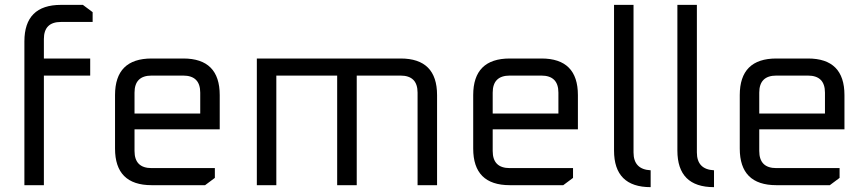

<svg xmlns="http://www.w3.org/2000/svg" viewBox="-20 -760 3558 788"><path d="M80.1 0V-589.8Q80.1 -740 230.3 -740H320.2L360.2 -710.1V-669.9H230.2Q160.1 -669.9 160.1 -599.8V-519.9H350.2V-449.8H160.1V0Z M452.1 -150.2V-369.7Q452.1 -519.9 602.3 -519.9H732.3Q881.8 -519.9 881.8 -369.7V-229.2H532.1V-140.2Q532.1 -70.1 602.2 -70.1H861.8V-29.9L821.7 0H602.3Q452.1 0 452.1 -150.2ZM532.1 -293.9H801.8V-379.7Q801.8 -449.8 731.7 -449.8H602.2Q532.1 -449.8 532.1 -379.7Z M1034.1 0V-519.9H1624.3Q1773.8 -519.9 1773.8 -369.7V0H1693.8V-379.7Q1693.8 -449.8 1623.7 -449.8H1444.1V0H1363.8V-449.8H1114.1V0Z M1922.1 -150.2V-369.7Q1922.1 -519.9 2072.3 -519.9H2202.3Q2351.8 -519.9 2351.8 -369.7V-229.2H2002.1V-140.2Q2002.1 -70.1 2072.2 -70.1H2331.8V-29.9L2291.7 0H2072.3Q1922.1 0 1922.1 -150.2ZM2002.1 -293.9H2271.8V-379.7Q2271.8 -449.8 2201.7 -449.8H2072.2Q2002.1 -449.8 2002.1 -379.7Z M2500.1 -142.1V-740H2580.1V-134.4Q2580.1 -64.7 2650.4 -61.1V8.1Q2500.1 8.1 2500.1 -142.1Z M2760.1 -142.1V-740H2840.1V-134.4Q2840.1 -64.7 2910.4 -61.1V8.1Q2760.1 8.1 2760.1 -142.1Z M3016.1 -150.2V-369.7Q3016.1 -519.9 3166.3 -519.9H3296.3Q3445.8 -519.9 3445.8 -369.7V-229.2H3096.1V-140.2Q3096.1 -70.1 3166.2 -70.1H3425.8V-29.9L3385.7 0H3166.3Q3016.1 0 3016.1 -150.2ZM3096.1 -293.9H3365.8V-379.7Q3365.8 -449.8 3295.7 -449.8H3166.2Q3096.1 -449.8 3096.1 -379.7Z"/></svg>

Font: Oxanium ExtraLight
Style: Regular
Weight: 200
Designer: Severin Meyer
Version: Version 2.000